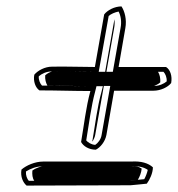

<svg xmlns="http://www.w3.org/2000/svg" viewBox="-20 -561 555 599"><path d="M87 -328C83 -307 91 -287 103 -279C157 -279 210 -277 262 -277C248 -226 242 -170 233 -118C240 -105 257 -94 279 -94C293 -101 308 -119 312 -140L336 -278H459C481 -278 504 -289 514 -302C518 -324 511 -344 498 -352H350L371 -473C376 -500 369 -526 359 -541C337 -541 315 -529 305 -516L276 -352C231 -352 187 -354 142 -353C120 -353 98 -341 87 -328ZM47 -32C43 -10 52 9 63 18C171 18 281 17 387 17C405 15 423 14 438 12C447 0 457 -21 457 -39C443 -52 420 -59 390 -57H115C89 -57 62 -45 47 -32ZM101 -323C110 -331 125 -338 140 -338C185 -339 227 -337 273 -337H288L319 -511C325 -517 339 -523 350 -525C357 -512 360 -493 356 -473L332 -337H490C496 -331 501 -319 500 -307C492 -300 477 -293 462 -293H324L297 -140C295 -126 285 -114 277 -109C264 -110 254 -117 249 -123C258 -176 264 -228 277 -276L281 -292H264C214 -292 162 -294 111 -294C105 -300 100 -312 101 -323ZM61 -26C75 -35 94 -42 112 -42H387H388C412 -44 430 -39 441 -31C439 -21 434 -9 430 -2C418 -1 402 1 389 2C285 2 176 3 70 3C64 -3 60 -15 61 -26ZM121 -326C120 -314 123 -302 128 -294C176 -294 221 -292 264 -292H301L297 -276C283 -226 277 -172 268 -120C268 -120 268 -121 269 -120C272 -126 276 -133 277 -140L304 -293H461C463 -294 474 -298 480 -304C481 -317 478 -329 473 -337H312L336 -473C338 -483 338 -492 337 -501L308 -337H273C225 -337 185 -339 142 -338C139 -337 128 -333 121 -326ZM81 -29C80 -17 81 -5 87 3C185 3 287 2 386 2C393 1 402 1 410 0C416 -10 421 -23 422 -35C412 -42 403 -43 392 -42H390H112C111 -42 95 -39 81 -29Z"/></svg>

Font: Snowfall
Style: EcoObl
Weight: 400
Designer: Jasper
Foundry: Cannot Into Space Fonts
Version: Version 0.9